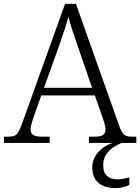

<svg xmlns="http://www.w3.org/2000/svg" viewBox="-22 -734 720 986"><path d="M-2 0V-32H19Q40 -32 51.5 -36.5Q63 -41 71.5 -55Q80 -69 90 -96L312 -714H368L592 -83Q604 -51 616.5 -41.5Q629 -32 661 -32H678V0H435V-32H463Q496 -32 508 -41.5Q520 -51 520 -71Q520 -83 513.5 -103.5Q507 -124 503 -136L465 -244H190L153 -140Q149 -127 142 -105.5Q135 -84 135 -71Q135 -51 148 -41.5Q161 -32 196 -32H233V0ZM204 -283H451L382 -483Q367 -525 352.5 -569.5Q338 -614 329 -648Q322 -618 307.5 -575.5Q293 -533 279 -492ZM573 232Q515 232 483.5 205Q452 178 452 125Q452 95 467 69Q482 43 506.5 25Q531 7 558 0H605Q586 6 563 20.5Q540 35 524 58.5Q508 82 508 114Q508 155 529.5 171Q551 187 580 187Q595 187 609 184.5Q623 182 642 177V216Q627 223 607.5 227.5Q588 232 573 232Z"/></svg>

Font: Noto Serif Gurmukhi Light
Style: Regular
Weight: 300
Designer: Vaibhav Singh and the Monotype Design Team
Foundry: Monotype Imaging Inc.
Version: Version 2.004; ttfautohint (v1.8.4.7-5d5b)